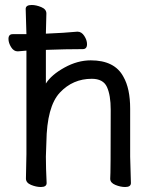

<svg xmlns="http://www.w3.org/2000/svg" viewBox="-20 -733 628 770"><path d="M482 17Q463 17 442.5 8.5Q422 0 422 -16V-17Q424 -33 424 -293Q424 -351 409 -384Q394 -417 348 -417Q272 -417 220 -361.5Q168 -306 166 -162L164 -105Q164 -59 167 1Q167 17 144 17Q125 17 104.5 8.5Q84 0 84 -17L86 -115V-530L51 -527Q35 -527 24.5 -544Q14 -561 14 -577Q14 -596 31 -596H86L83 -697Q83 -713 107 -713Q125 -713 145.5 -704.5Q166 -696 166 -679L164 -598Q238 -601 290 -606H291Q307 -606 318 -589Q329 -572 329 -556Q329 -536 312 -536Q244 -536 164 -533V-398Q186 -433 238.5 -462Q291 -491 344 -491Q440 -491 475 -425Q502 -378 502 -297V-105L505 1Q505 17 482 17Z"/></svg>

Font: LXGW WenKai Lite
Style: Bold
Weight: 700
Designer: LXGW / Fontworks Inc.
Foundry: LXGW / Fontworks Inc.
Version: Version 1.330;April 28, 2024